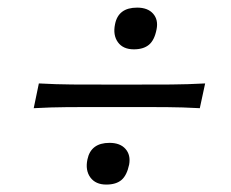

<svg xmlns="http://www.w3.org/2000/svg" viewBox="-20 -549 606 504"><path d="M331.5 -419.5Q303 -419.5 289.5 -438.2Q276 -457 282 -485.5Q290.5 -529 340 -529Q368 -529 382 -513Q396 -497 391 -472Q385.5 -443.5 371 -431.5Q356.5 -419.5 331.5 -419.5ZM68.5 -265 82 -330Q127 -327.5 169.8 -327.2Q212.5 -327 250 -327H348.5Q386 -327 429 -327.2Q472 -327.5 518.5 -330L504.5 -265Q459 -267.5 416.2 -267.8Q373.5 -268 336.5 -268H237.5Q200.5 -268 157.5 -267.8Q114.5 -267.5 68.5 -265ZM259 -64.5Q231 -64.5 217.2 -83.2Q203.5 -102 209.5 -130.5Q218.5 -174 267.5 -174Q295.5 -174 309.5 -158Q323.5 -142 319 -117Q313 -88.5 298.8 -76.5Q284.5 -64.5 259 -64.5Z"/></svg>

Font: Commissioner Flair Light
Style: Italic
Weight: 300
Italic angle: -12°
Designer: Kostas Bartsokas
Foundry: Kostas Bartsokas
Version: Version 1.000; ttfautohint (v1.8.3)